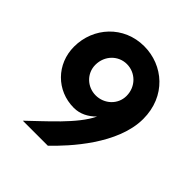

<svg xmlns="http://www.w3.org/2000/svg" viewBox="-183 -798 927 927"><g transform="rotate(45 281.0 -334.5)"><path d="M277.3 -335C219.7 -335 171.9 -379.9 171.9 -438.5C171.9 -502 219.7 -548.8 277.3 -548.8C335.9 -548.8 384.8 -502 384.8 -438.5C384.8 -379.9 335.9 -335 277.3 -335ZM286.1 0C361.3 -72.3 520.5 -244.1 520.5 -417C520.5 -572.3 405.3 -668.9 275.4 -668.9C136.7 -668.9 37.1 -559.6 37.1 -427.7C37.1 -309.6 127 -217.8 245.1 -217.8C288.1 -217.8 324.2 -237.3 354.5 -267.6C311.5 -176.8 192.4 -75.2 115.2 0Z"/></g></svg>

Font: Sen-gleads
Style: Bold
Weight: 700
Designer: Kosal Sen, Philatype
Foundry: Philatype
Version: Version 1.004; ttfautohint (v1.8.3)